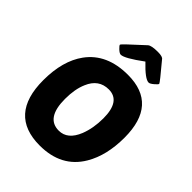

<svg xmlns="http://www.w3.org/2000/svg" viewBox="-269 -1101 1248 1248"><g transform="rotate(45 355.5 -477.0)"><path d="M678 -416Q678 -253 613 -143Q523 10 324 10Q40 10 40 -307Q40 -485 118 -592Q212 -721 405 -721Q678 -721 678 -416ZM253 -473Q226 -411 226 -321Q226 -146 343 -146Q424 -146 464 -246Q492 -318 492 -408Q492 -566 384 -566Q292 -566 253 -473ZM424 -862Q313 -780 279 -780Q267 -780 247 -799Q229 -816 229 -823Q229 -829 361 -949Q378 -964 437 -964Q481 -964 490 -949Q590 -830 590 -823Q590 -817 569 -799Q547 -780 535 -780Q502 -780 424 -862Z"/></g></svg>

Font: PoetsenOne
Style: Regular
Weight: 400
Designer: Rodrigo Fuenzalida, Pablo Impallari
Foundry: Pablo Impallari, Rodrigo Fuenzalida
Version: Version 1.000